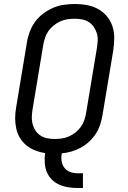

<svg xmlns="http://www.w3.org/2000/svg" viewBox="-20 -763 640 963"><path d="M370 180Q345 180 321 176Q297 172 276 162.5Q255 153 239 136.5Q223 120 214.5 99Q206 78 204.5 54Q203 30 206 5Q181 1 156.5 -8.5Q132 -18 112.5 -34Q93 -50 80 -71.5Q67 -93 61.5 -118.5Q56 -144 56 -170.5Q56 -197 61 -225L115 -550Q119 -577 129 -603.5Q139 -630 156 -653.5Q173 -677 197 -695Q221 -713 247 -724Q273 -735 301 -739Q329 -743 355 -743Q387 -743 416.5 -737.5Q446 -732 471.5 -718Q497 -704 516 -681.5Q535 -659 544 -631Q553 -603 553 -572.5Q553 -542 548 -510L494 -185Q490 -161 482 -137Q474 -113 460 -91.5Q446 -70 426.5 -52Q407 -34 384.5 -22Q362 -10 338 -3Q314 4 290 6Q286 26 289 45Q292 64 303 78.5Q314 93 332 99.5Q350 106 369 106H396V180ZM254 -66Q272 -66 290 -68.5Q308 -71 326 -79Q344 -87 359.5 -99.5Q375 -112 386 -127.5Q397 -143 403 -161Q409 -179 412 -197L466 -522Q469 -541 470 -560Q471 -579 465.5 -596.5Q460 -614 450 -628.5Q440 -643 425 -652.5Q410 -662 392 -665.5Q374 -669 355 -669Q337 -669 319 -666.5Q301 -664 283 -656Q265 -648 249.5 -635.5Q234 -623 223 -607.5Q212 -592 206 -574Q200 -556 197 -538L143 -213Q140 -194 139.5 -175Q139 -156 144 -138.5Q149 -121 159 -106.5Q169 -92 184 -82.5Q199 -73 217 -69.5Q235 -66 254 -66Z"/></svg>

Font: Iosevka Extended Oblique
Style: Regular
Weight: 400
Width: 7
Italic angle: -9°
Monospace: yes
Designer: Belleve Invis
Foundry: Belleve Invis
Version: Version 32.0.1; ttfautohint (v1.8.4)